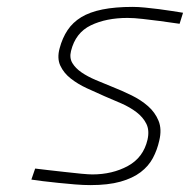

<svg xmlns="http://www.w3.org/2000/svg" viewBox="-20 -529 551 557"><path d="M501 -460Q471 -464 444 -468Q420 -471 394.5 -474Q369 -477 350 -477Q288 -477 243.5 -455.5Q199 -434 186 -381Q181 -361 190 -346Q199 -331 216.5 -319Q234 -307 257.5 -297Q281 -287 306 -277Q334 -266 361.5 -252.5Q389 -239 409.5 -221Q430 -203 440 -178.5Q450 -154 442 -121Q436 -94 423.5 -70.5Q411 -47 388 -29.5Q365 -12 329.5 -2Q294 8 242 8Q222 8 197.5 6Q173 4 149 1.5Q125 -1 104 -3.5Q83 -6 71 -8L82 -40Q96 -38 120 -35.5Q144 -33 169 -30Q194 -27 216 -25Q238 -23 248 -23Q306 -23 351 -47.5Q396 -72 408 -124Q414 -151 404.5 -170Q395 -189 376 -203.5Q357 -218 332 -229Q307 -240 283 -250Q258 -261 232 -273Q206 -285 185.5 -301Q165 -317 155 -338.5Q145 -360 153 -389Q161 -419 176 -441.5Q191 -464 215.5 -479Q240 -494 277 -501.5Q314 -509 365 -509Q381 -509 401 -507Q421 -505 441 -502.5Q461 -500 479.5 -497Q498 -494 511 -492Z"/></svg>

Font: Panefresco 1wt
Style: Italic
Weight: 250
Version: Version 1.000